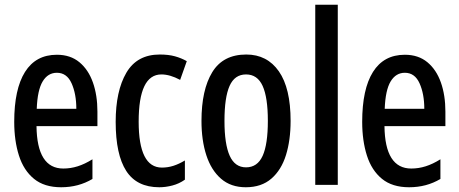

<svg xmlns="http://www.w3.org/2000/svg" viewBox="-20 -780 1936 810"><path d="M220 -549Q277 -549 315 -517.5Q353 -486 372 -432Q391 -378 391 -309V-248H134Q136 -69 247 -69Q278 -69 308 -78.5Q338 -88 370 -108V-25Q311 10 238 10Q167 10 123.5 -25.5Q80 -61 60 -123.5Q40 -186 40 -266Q40 -404 85.5 -476.5Q131 -549 220 -549ZM220 -473Q182 -473 160 -436.5Q138 -400 135 -321H302Q302 -384 282 -428.5Q262 -473 220 -473Z M652 10Q557 10 512.5 -59Q468 -128 468 -266Q468 -396 513 -473Q558 -550 654 -550Q691 -550 718 -542.5Q745 -535 768 -522L740 -443Q697 -466 661 -466Q565 -466 565 -267Q565 -73 663 -73Q688 -73 711.5 -80.5Q735 -88 760 -103V-22Q736 -5 707.5 2.5Q679 10 652 10Z M1206 -270Q1206 -189 1186.5 -126Q1167 -63 1125 -26.5Q1083 10 1017 10Q954 10 912.5 -26Q871 -62 850.5 -125Q830 -188 830 -270Q830 -401 875.5 -475.5Q921 -550 1019 -550Q1107 -550 1156.5 -479Q1206 -408 1206 -270ZM927 -270Q927 -172 949 -123Q971 -74 1018 -74Q1066 -74 1088 -122.5Q1110 -171 1110 -270Q1110 -369 1088 -417.5Q1066 -466 1018 -466Q970 -466 948.5 -417.5Q927 -369 927 -270Z M1405 0H1310V-760H1405Z M1688 -549Q1745 -549 1783 -517.5Q1821 -486 1840 -432Q1859 -378 1859 -309V-248H1602Q1604 -69 1715 -69Q1746 -69 1776 -78.5Q1806 -88 1838 -108V-25Q1779 10 1706 10Q1635 10 1591.5 -25.5Q1548 -61 1528 -123.5Q1508 -186 1508 -266Q1508 -404 1553.5 -476.5Q1599 -549 1688 -549ZM1688 -473Q1650 -473 1628 -436.5Q1606 -400 1603 -321H1770Q1770 -384 1750 -428.5Q1730 -473 1688 -473Z"/></svg>

Font: Noto Sans Sinhala ExtraCondensed Medium
Style: Regular
Weight: 500
Width: 2
Designer: Jelle Bosma - Monotype Design Team
Foundry: Monotype Imaging Inc.
Version: Version 2.006; ttfautohint (v1.8.4.7-5d5b)